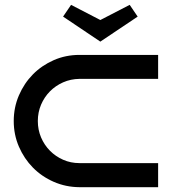

<svg xmlns="http://www.w3.org/2000/svg" viewBox="-20 -778 715 798"><path d="M637.2 0H310.1Q253.4 -0.5 203.6 -22.2Q153.8 -43.9 116.9 -81.3Q80.1 -118.7 58.6 -168.5Q37.1 -218.3 37.1 -274.9Q37.1 -331.5 58.6 -381.6Q80.1 -431.6 116.9 -469Q153.8 -506.3 203.6 -528.1Q253.4 -549.8 310.1 -549.8H637.2V-450.2H310.1Q273.9 -449.7 242.4 -435.8Q210.9 -421.9 187.5 -398.2Q164.1 -374.5 150.6 -342.8Q137.2 -311 137.2 -274.9Q137.2 -238.8 150.6 -207Q164.1 -175.3 187.5 -151.6Q210.9 -127.9 242.4 -114Q273.9 -100.1 310.1 -100.1H637.2ZM275.4 -757.8 397 -694.8 519 -757.8 552.2 -709 397 -605 242.2 -709Z"/></svg>

Font: Bruno Ace
Style: Regular
Weight: 400
Designer: Astigmatic (AOETI)
Foundry: Astigmatic (AOETI)
Version: Version 1.000